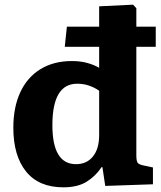

<svg xmlns="http://www.w3.org/2000/svg" viewBox="-20 -787 688 821"><path d="M251 14Q146 14 91.5 -53.5Q37 -121 37 -241Q37 -328 66.5 -392Q96 -456 152.5 -491Q209 -526 288 -526Q323 -526 352.5 -518Q382 -510 404 -497V-587H257L266 -673H404V-760L549 -767L563 -752V-673H646V-587H563V-122Q563 -98 569 -90.5Q575 -83 596 -79L634 -71V1L430 8L418 -72H414Q389 -34 350.5 -10Q312 14 251 14ZM305 -85Q351 -85 377.5 -118Q404 -151 404 -209V-399Q384 -413 360.5 -421Q337 -429 310 -429Q204 -429 204 -252Q204 -85 305 -85Z"/></svg>

Font: Literata 12pt
Style: Bold
Weight: 700
Designer: Latin by Veronika Burian and Jose Scaglione. Greek by Irene Vlachou. Cyrillic by Vera Evstafieva.
Foundry: TypeTogether
Version: Version 3.002